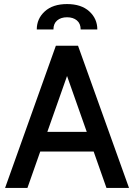

<svg xmlns="http://www.w3.org/2000/svg" viewBox="-20 -925 660 945"><path d="M441 -179H178L115 0H5L255 -700H364L615 0H504ZM407 -276 310 -551 213 -276ZM459 -780H377Q377 -809 358.5 -824.5Q340 -840 310 -840Q280 -840 261.5 -824.5Q243 -809 243 -780H161Q161 -833 200.5 -869Q240 -905 310 -905Q380 -905 419.5 -869Q459 -833 459 -780Z"/></svg>

Font: Cabin Medium
Style: Regular
Weight: 500
Designer: Pablo Impallari
Foundry: Pablo Impallari. http://www.impallari.com Igino Marini. http://www.ikern.com
Version: Version 2.200